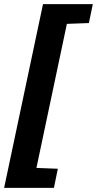

<svg xmlns="http://www.w3.org/2000/svg" viewBox="-37 -763 471 933"><path d="M-17 150 172 -743H414L395 -651L288 -647L140 53L244 57L225 150Z"/></svg>

Font: Saira Semi Condensed
Style: Bold Italic
Weight: 700
Width: 4
Italic angle: -12°
Designer: Hector Gatti with collaboration of the Omnibus-Type team
Foundry: Omnibus-Type
Version: Version 1.001; ttfautohint (v1.8)